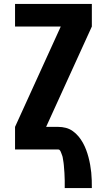

<svg xmlns="http://www.w3.org/2000/svg" viewBox="-20 -755 540 970"><path d="M307 195Q307 189 307 182.5Q307 176 307 169.5Q307 163 307 156.5Q307 150 306.5 143.5Q306 137 306 130.5Q306 124 305.5 118Q305 112 304.5 105.5Q304 99 303.5 92.5Q303 86 302.5 79.5Q302 73 301 66.5Q300 60 299 54Q298 48 297 41.5Q296 35 293.5 29Q291 23 289 17Q287 11 283.5 5.5Q280 0 274 0H56V-114L287 -621H56V-735H444V-621L213 -114H274Q294 -114 313 -109Q332 -104 348 -92.5Q364 -81 376.5 -66Q389 -51 398.5 -34Q408 -17 415 1.5Q422 20 427 39Q432 58 435.5 77.5Q439 97 441 116.5Q443 136 443.5 155.5Q444 175 444 195Z"/></svg>

Font: Iosevka Heavy
Style: Regular
Weight: 900
Monospace: yes
Designer: Belleve Invis
Foundry: Belleve Invis
Version: Version 32.5.0; ttfautohint (v1.8.4)